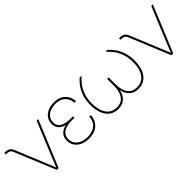

<svg xmlns="http://www.w3.org/2000/svg" viewBox="112 -1266 2017 2017"><g transform="rotate(-45 1120.5 -257.5)"><path d="M89.8 -461.4Q82.5 -478 67.6 -485.6Q52.7 -493.2 28.8 -493.2H17.1V-515.6H28.8Q50.3 -515.6 66.2 -510.3Q82 -504.9 93.3 -494.4Q104.5 -483.9 111.3 -467.3L236.3 -164.1Q266.6 -89.4 296.9 -14.6H291Q297.9 -32.2 312.5 -67.4Q332.5 -118.7 351.6 -164.1L496.6 -515.6H520.5L307.6 0H280.3Z M571.8 -142.6Q571.8 -209.5 623.3 -242.9Q674.8 -276.4 768.1 -276.4H797.9V-255.9H760.3Q682.6 -255.9 638.4 -227.8Q594.2 -199.7 594.2 -142.6Q594.2 -105 613.8 -75.9Q633.3 -46.9 669.7 -30.8Q706.1 -14.6 754.9 -14.6Q804.7 -14.6 840.6 -31.7Q876.5 -48.8 896.2 -80.3Q916 -111.8 918 -154.3H940.4Q938.5 -106 915.8 -69.3Q893.1 -32.7 852.1 -12.5Q811 7.8 754.9 7.8Q699.7 7.8 658.2 -11.2Q616.7 -30.3 594.2 -64.2Q571.8 -98.1 571.8 -142.6ZM764.2 -257.8Q705.1 -257.8 664.8 -271.2Q624.5 -284.7 603.8 -311.8Q583 -338.9 583 -379.4Q583 -421.9 605 -454.6Q627 -487.3 667 -505.4Q707 -523.4 758.8 -523.4Q810.5 -523.4 848.6 -504.6Q886.7 -485.8 908.7 -450.4Q930.7 -415 934.1 -367.2H911.6Q904.8 -431.6 866 -466.3Q827.1 -501 758.8 -501Q713.4 -501 678.5 -485.8Q643.6 -470.7 624.5 -443.1Q605.5 -415.5 605.5 -379.4Q605.5 -328.6 644.8 -303.5Q684.1 -278.3 760.3 -278.3H797.9V-257.8Z M1011.7 -233.4Q1011.7 -299.3 1028.3 -352.1Q1044.9 -404.8 1071.8 -443.8Q1098.6 -482.9 1134.3 -515.6H1164.1Q1127.4 -482.9 1099.4 -445.8Q1071.3 -408.7 1052.7 -355Q1034.2 -301.3 1034.2 -231.4Q1034.2 -166.5 1052 -118.2Q1069.8 -69.8 1105 -43.2Q1140.1 -16.6 1190.9 -16.6Q1260.7 -16.6 1295.4 -64.9Q1330.1 -113.3 1330.1 -201.2V-301.8H1352.5V-201.2Q1352.5 -113.3 1387.2 -64.9Q1421.9 -16.6 1491.7 -16.6Q1542.5 -16.6 1577.6 -43.2Q1612.8 -69.8 1630.6 -118.2Q1648.4 -166.5 1648.4 -231.4Q1648.4 -301.3 1629.9 -355Q1611.3 -408.7 1583.3 -445.8Q1555.2 -482.9 1518.6 -515.6H1548.3Q1584 -482.9 1610.8 -443.8Q1637.7 -404.8 1654.3 -352.1Q1670.9 -299.3 1670.9 -233.4Q1670.9 -161.6 1650.4 -107.9Q1629.9 -54.2 1589.6 -24.2Q1549.3 5.9 1491.7 5.9Q1425.3 5.9 1386.7 -33Q1348.1 -71.8 1339.4 -139.2H1343.3Q1334.5 -71.8 1295.9 -33Q1257.3 5.9 1190.9 5.9Q1133.3 5.9 1093 -24.2Q1052.7 -54.2 1032.2 -107.9Q1011.7 -161.6 1011.7 -233.4Z M1793 -461.4Q1785.6 -478 1770.8 -485.6Q1755.9 -493.2 1731.9 -493.2H1720.2V-515.6H1731.9Q1753.4 -515.6 1769.3 -510.3Q1785.2 -504.9 1796.4 -494.4Q1807.6 -483.9 1814.5 -467.3L1939.5 -164.1Q1969.7 -89.4 2000 -14.6H1994.1Q2001 -32.2 2015.6 -67.4Q2035.6 -118.7 2054.7 -164.1L2199.7 -515.6H2223.6L2010.7 0H1983.4Z"/></g></svg>

Font: Intratopia Thin
Style: Regular
Weight: 100
Designer: Rasmus Andersson
Foundry: rsms
Version: Version 3.000;Glyphs 3.2.3 (3260)